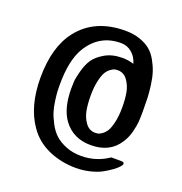

<svg xmlns="http://www.w3.org/2000/svg" viewBox="-129 -816 890 939"><g transform="rotate(20 316.5 -347.0)"><path d="M53.2 -347.2Q53.2 -506.3 124 -597.2Q208 -704.1 366.2 -704.1Q408.2 -704.1 441.7 -692.6Q475.1 -681.2 497.1 -663.1Q519 -645 534.9 -616.5Q550.8 -587.9 559.3 -561.5Q567.9 -535.2 573 -497.6Q578.1 -460 579.1 -432.4Q580.1 -404.8 580.1 -366.9Q580.1 -329.1 578.6 -308.1Q577.1 -287.1 568.6 -253.7Q560.1 -220.2 542 -192.9Q495.1 -119.6 396 -120.1Q304.2 -120.1 253.9 -189Q212.9 -246.1 212.9 -347.2Q212.9 -367.2 213.9 -384.5Q214.8 -401.9 224.9 -439.9Q234.9 -478 252.4 -504.4Q270 -530.8 307.6 -552.5Q345.2 -574.2 397 -574.2Q430.2 -574.2 457 -564.9Q448.2 -598.1 423.6 -619.1Q398.9 -640.1 366.2 -640.1Q254.4 -640.1 194.8 -542Q153.8 -474.1 153.8 -347.2Q153.8 -329.1 154.3 -314.9Q154.8 -300.8 158.9 -268.3Q163.1 -235.8 170.7 -210.9Q178.2 -186 194.6 -155Q210.9 -124 232.9 -103.5Q254.9 -83 290.5 -68.6Q326.2 -54.2 370.1 -54.2Q448.2 -54.2 512.2 -98.1H555.2Q569.3 -98.1 574.2 -96.7Q579.1 -95.2 579.1 -86.9Q579.1 -83 570.1 -72.5Q561 -62 542 -48.1Q522.9 -34.2 499 -21Q475.1 -7.8 439.5 1Q403.8 9.8 367.2 9.8Q289.1 9.8 223.1 -19.5Q157.2 -48.8 118.2 -106Q53.2 -198.2 53.2 -347.2ZM314 -347.2Q314 -305.2 320.1 -271.5Q326.2 -237.8 345.7 -210.9Q365.2 -184.1 397 -184.1Q404.8 -184.1 411.9 -185.5Q418.9 -187 431.9 -196Q444.8 -205.1 454.3 -220.5Q463.9 -235.8 471.4 -268.8Q479 -301.8 479 -347.2Q479 -389.2 472.9 -422.6Q466.8 -456.1 447.5 -482.9Q428.2 -509.8 396 -509.8Q388.2 -509.8 381.1 -508.3Q374 -506.8 361.1 -497.8Q348.1 -488.8 338.6 -473.4Q329.1 -458 321.5 -425Q314 -392.1 314 -347.2Z"/></g></svg>

Font: CMU Sans Serif Demi Condensed
Style: DemiCondensed
Weight: 600
Width: 3
Version: Version 0.7.0